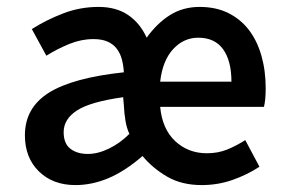

<svg xmlns="http://www.w3.org/2000/svg" viewBox="-20 -523 825 555"><path d="M198 12Q133 12 92.5 -27.5Q52 -67 52 -132Q52 -211 120.5 -254.5Q189 -298 338 -314Q337 -333 332.5 -350.5Q328 -368 318 -381.5Q308 -395 291.5 -402.5Q275 -410 250 -410Q215 -410 180.5 -396Q146 -382 114 -362L72 -439Q113 -465 162 -484Q211 -503 265 -503Q316 -503 350.5 -479.5Q385 -456 404 -414Q434 -456 471.5 -479.5Q509 -503 557 -503Q604 -503 639.5 -485.5Q675 -468 699 -437Q723 -406 735.5 -362.5Q748 -319 748 -268Q748 -234 743 -214H443Q449 -150 486.5 -115Q524 -80 578 -80Q610 -80 636 -90.5Q662 -101 689 -118L730 -41Q695 -18 652.5 -3Q610 12 563 12Q505 12 463 -12.5Q421 -37 392 -72Q341 -28 293.5 -8Q246 12 198 12ZM234 -78Q263 -78 295 -93.5Q327 -109 354 -136Q346 -153 342.5 -175Q339 -197 338 -219L336 -242Q242 -229 203 -204Q164 -179 164 -141Q164 -108 183.5 -93Q203 -78 234 -78ZM443 -287H649Q649 -347 625 -380.5Q601 -414 553 -414Q511 -414 480.5 -381Q450 -348 443 -287Z"/></svg>

Font: TypoPRO Source Sans Pro
Style: Regular
Weight: 600
Designer: Paul D. Hunt
Foundry: Adobe Systems Incorporated
Version: Version 2.020;PS 2.000;hotconv 1.0.86;makeotf.lib2.5.63406